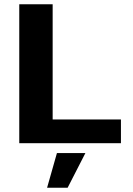

<svg xmlns="http://www.w3.org/2000/svg" viewBox="-20 -669 620 897"><path d="M545 0V-111H226V-649H70V0ZM379 46H246L200 208H296Z"/></svg>

Font: Play
Style: Bold
Weight: 700
Designer: Jonas Hecksher
Foundry: Jonas Hecksher, Playtypeª, e-types AS
Version: Version 1.002